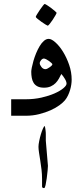

<svg xmlns="http://www.w3.org/2000/svg" viewBox="-20 -586 420 972"><path d="M211.9 126 222.7 253.9Q222.7 260.7 220.9 279.1Q219.2 297.4 216.6 316.7Q213.9 335.9 210.7 351.1Q207.5 366.2 203.1 366.2Q192.9 366.2 192.9 357.9V319.3Q192.9 296.9 190.2 272.7Q187.5 248.5 183.8 226.6Q180.2 204.6 177.5 186.5Q174.8 168.5 174.8 157.2Q174.8 145.5 178.5 127.7Q182.1 109.9 187 93.5Q191.9 77.1 197.3 65.2Q202.6 53.2 206.1 51.8Q207.5 54.2 208.5 59.8Q209.5 65.4 210.4 72Q211.4 78.6 211.7 85.2Q211.9 91.8 211.9 96.2ZM342.8 -182.6Q342.8 -170.9 340.8 -157.5Q338.9 -144 334.7 -130.1Q330.6 -116.2 324.2 -102.8Q317.9 -89.4 308.6 -78.1Q299.3 -66.9 280.8 -53.2Q262.2 -39.6 236.1 -27.8Q210 -16.1 178 -8.1Q146 0 110.8 0H36.6V-83.5H110.8Q152.8 -83.5 190.2 -92Q227.5 -100.6 255.9 -113Q284.2 -125.5 300.5 -139.2Q316.9 -152.8 316.9 -162.6Q316.9 -172.9 308.3 -187Q299.8 -201.2 290.5 -211.4Q285.2 -200.7 278.3 -188.2Q271.5 -175.8 261.5 -165.5Q251.5 -155.3 237.1 -148.7Q222.7 -142.1 203.1 -142.1Q182.6 -142.1 169.9 -148.7Q157.2 -155.3 150.4 -166.3Q143.6 -177.2 140.9 -191.9Q138.2 -206.5 138.2 -222.7Q138.2 -229.5 141.1 -244.4Q144 -259.3 149.4 -278.1Q154.8 -296.9 162.8 -316.4Q170.9 -335.9 180.7 -352.3Q190.4 -368.7 202.1 -378.9Q213.9 -389.2 226.6 -389.2Q240.7 -389.2 260.7 -371.3Q280.8 -353.5 299.1 -324Q317.4 -294.4 330.1 -257.6Q342.8 -220.7 342.8 -182.6ZM245.1 -260.7Q245.1 -262.7 240.2 -267.3Q235.4 -272 228.3 -277.1Q221.2 -282.2 213.9 -285.9Q206.5 -289.6 202.1 -289.6Q194.8 -289.6 188 -281.5Q181.2 -273.4 181.2 -266.1Q181.2 -257.8 189.7 -246.8Q198.2 -235.8 210 -235.8Q214.8 -235.8 220.7 -239Q226.6 -242.2 232.2 -246.1Q237.8 -250 241.5 -253.9Q245.1 -257.8 245.1 -260.7ZM266.6 -521.5Q266.6 -518.6 260.7 -508.3Q254.9 -498 247.1 -486.3Q239.3 -474.6 231.9 -465.3Q224.6 -456.1 221.2 -456.1Q220.2 -456.1 210.4 -461.9Q200.7 -467.8 189.7 -475.6Q178.7 -483.4 169.9 -490.7Q161.1 -498 161.1 -500.5Q161.1 -503.4 167.5 -513.7L181.6 -535.6Q189.5 -547.4 196.8 -556.6Q204.1 -565.9 206.1 -565.9Q208.5 -565.9 218.5 -559.6Q228.5 -553.2 239.3 -545.2Q250 -537.1 258.3 -529.8Q266.6 -522.5 266.6 -521.5Z"/></svg>

Font: Simplified Naskh
Style: Regular
Weight: 400
Designer: SIL International
Foundry: Arabeyes
Version: 1.02_alpha